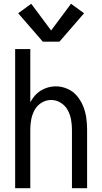

<svg xmlns="http://www.w3.org/2000/svg" viewBox="-20 -994 540 1014"><path d="M206 -774 76 -924 145 -974 250 -833 355 -974 424 -924 294 -774ZM60 0V-735H140V-454Q150 -472 163 -488Q184 -512 213.5 -525Q243 -538 275 -538Q306 -538 336 -525Q366 -512 386.5 -487.5Q407 -463 419 -433.5Q431 -404 435.5 -373Q440 -342 440 -310V0H360V-310Q360 -337 355 -363.5Q350 -390 337 -413.5Q324 -437 300.5 -451.5Q277 -466 250 -466Q223 -466 199.5 -451.5Q176 -437 163 -413.5Q150 -390 145 -363.5Q140 -337 140 -310V0Z"/></svg>

Font: Iosevka SS01
Style: Regular
Weight: 400
Monospace: yes
Designer: Belleve Invis
Foundry: Belleve Invis
Version: 2.3.3; ttfautohint (v1.8.3)